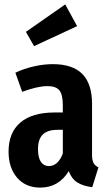

<svg xmlns="http://www.w3.org/2000/svg" viewBox="-20 -838 493 874"><path d="M428 -76 400 14Q358 9 332 -7.5Q306 -24 293 -59Q247 16 163 16Q97 16 58 -29Q19 -74 19 -148Q19 -234 72.5 -280Q126 -326 229 -326H266V-358Q266 -407 250.5 -426.5Q235 -446 196 -446Q151 -446 81 -420L50 -507Q90 -526 135 -536Q180 -546 220 -546Q311 -546 355 -501Q399 -456 399 -365V-134Q399 -109 405.5 -96.5Q412 -84 428 -76ZM266 -139V-247H242Q196 -247 174.5 -225.5Q153 -204 153 -159Q153 -121 166 -101.5Q179 -82 202 -82Q244 -82 266 -139ZM331 -719 135 -628 98 -693 277 -818Z"/></svg>

Font: Fira Sans Compressed SemiBold
Style: Regular
Weight: 600
Width: 1
Designer: bBox Type GmbH & Carrois Corporate GbR & Edenspiekermann AG
Foundry: bBox Type GmbH & Carrois Corporate GbR & Edenspiekermann AG
Version: Version 4.301